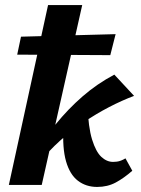

<svg xmlns="http://www.w3.org/2000/svg" viewBox="-20 -731 556 759"><path d="M15 0 170 -711H305L145 0ZM364 8Q320 8 288 -16.5Q256 -41 241 -93.5Q226 -146 231 -230L326 -314Q329 -228 344 -179.5Q359 -131 380.5 -111Q402 -91 427 -91Q434 -91 442 -92Q450 -93 459 -96.5Q468 -100 476 -105L503 -56Q470 -27 437.5 -9.5Q405 8 364 8ZM138 -90 107 -112Q151 -179 200 -239.5Q249 -300 306.5 -350Q364 -400 432 -436L510 -352Q462 -334 411 -307.5Q360 -281 310.5 -247.5Q261 -214 217 -174.5Q173 -135 138 -90ZM416 -513 48 -515 63 -586 437 -596Z"/></svg>

Font: Ysabeau Office ExtraBold
Style: Italic
Weight: 800
Italic angle: -12°
Designer: Christian Thalmann (Catharsis Fonts)
Version: Version 2.001;gftools[0.9.30]; featfreeze: tnum,lnum,ss02